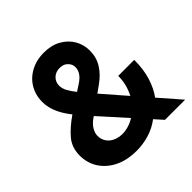

<svg xmlns="http://www.w3.org/2000/svg" viewBox="-194 -894 1062 1062"><g transform="rotate(-45 337.0 -363.0)"><path d="M76.7 -299.4Q114.3 -343.4 172.6 -383.2Q158.4 -401.3 145.8 -420.6Q133.2 -440 123.8 -460.8Q114.3 -481.5 108.8 -503.9Q103.3 -526.3 103.3 -550.1Q103.3 -589.5 117.5 -623.8Q131.7 -658 157.8 -683.1Q183.9 -708.1 220.5 -722.5Q257.1 -736.9 301.8 -736.9Q360.8 -736.9 402.7 -713.4Q424 -701.7 440.3 -685.9Q456.7 -670.1 467.9 -651.1Q479 -632.1 484.9 -610.4Q490.8 -588.8 490.8 -565.3Q490.8 -513.1 465.7 -471.9Q440.7 -430.8 394.2 -397.4L351.6 -366.8L471.6 -229Q485.8 -256 494.1 -287.6Q502.5 -319.2 502.5 -354.8H627.8Q627.8 -280.5 609.9 -223.4Q592 -166.2 561.8 -125.4L671.2 0H513.5L469.5 -49Q428.6 -18.1 380.1 -3.7Q331.7 10.7 283.4 10.7Q207.7 10.7 153.4 -16.3Q126.1 -29.8 104.9 -48.5Q83.8 -67.1 69.4 -89.7Q55 -112.2 47.6 -138.3Q40.1 -164.4 40.1 -193.2Q40.1 -256.4 76.7 -299.4ZM290.8 -110.8Q340.6 -110.8 387.8 -139.9L250 -293.3L245.7 -290.5Q214.8 -269.9 200.8 -246.3Q186.8 -222.7 186.8 -201.7Q186.8 -180 195.3 -163Q203.8 -146 218.2 -134.4Q232.6 -122.9 251.4 -116.8Q270.2 -110.8 290.8 -110.8ZM233 -547.6Q233 -524.9 245.7 -501.8Q258.5 -478.7 278.8 -453.1L316.8 -478Q369.7 -511.7 369.7 -556.8Q369.7 -567.8 365.6 -577.8Q361.5 -587.7 352.3 -596.9Q341.6 -607.6 329.4 -611.3Q317.1 -615.1 302.9 -615.1Q288.4 -615.1 275.6 -610.1Q262.8 -605.1 253.4 -596.1Q244 -587 238.5 -574.8Q233 -562.5 233 -547.6Z"/></g></svg>

Font: Inter P
Style: Bold
Weight: 700
Designer: Rasmus Andersson
Foundry: rsms
Version: Version 3.018;git-588b23468